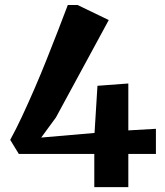

<svg xmlns="http://www.w3.org/2000/svg" viewBox="-20 -770 679 790"><path d="M368 0V-136.5H57.5L22 -194.5Q46 -238 71.5 -292.8Q97 -347.5 123 -407.5Q149 -467.5 173.2 -528.5Q197.5 -589.5 219.5 -646.2Q241.5 -703 259 -749.5H299L427.5 -687.5L210 -286.5L149.5 -204L369 -223L381 -417L508 -426.5V-233.5L621.5 -240V-136.5H508V0Z"/></svg>

Font: Merriweather 36pt ExtraBold
Style: Regular
Weight: 800
Designer: Eben Sorkin
Foundry: Eben Sorkin
Version: Version 2.100